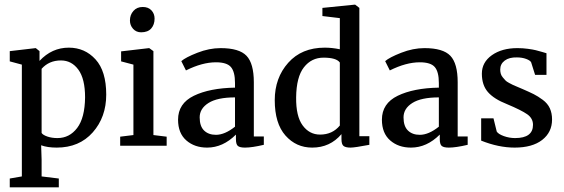

<svg xmlns="http://www.w3.org/2000/svg" viewBox="-20 -627 2426 826"><path d="M437 -220Q437 -123 379 -57.5Q321 8 224 8Q184 8 157 -2L159 60V132L233 141V179H22V141L74 132V-349L22 -363V-407L133 -420H134L150 -407V-365Q203 -422 276 -422Q345 -422 391 -371.5Q437 -321 437 -220ZM242 -367Q191 -367 159 -331V-55Q165 -46 184 -39.5Q203 -33 227 -33Q279 -33 312 -76.5Q345 -120 346 -208Q346 -288 317 -327.5Q288 -367 242 -367Z M497 0V-39L554 -46V-349L501 -363V-406L621 -420H622L640 -407V-46L697 -39V0ZM587 -488Q566 -488 552.5 -503Q539 -518 539 -539Q539 -563 554 -580Q569 -597 594 -597Q618 -597 631.5 -582.5Q645 -568 645 -547Q645 -521 630.5 -504.5Q616 -488 587 -488Z M746 -112Q746 -182 814 -215Q882 -248 991 -250V-270Q991 -318 973.5 -338.5Q956 -359 909 -359Q850 -359 780 -324L760 -364Q778 -380 829 -400Q880 -420 929 -420Q1009 -420 1040.5 -387Q1072 -354 1072 -273V-40H1115V-4Q1064 8 1034 8Q1012 8 1003.5 1Q995 -6 995 -28V-48Q939 8 871 8Q817 8 781.5 -23Q746 -54 746 -112ZM909 -47Q947 -47 991 -82V-208Q915 -208 877 -184Q839 -160 839 -122Q839 -84 858 -65.5Q877 -47 909 -47Z M1323 8Q1254 8 1208 -44Q1162 -96 1162 -196Q1162 -292 1220 -357Q1278 -422 1377 -422Q1409 -422 1442 -415V-549L1367 -558V-593L1506 -607H1508L1526 -593V-41H1569V-4Q1506 8 1488 8Q1467 8 1458 1Q1449 -6 1449 -29V-50Q1400 8 1323 8ZM1357 -48Q1410 -48 1442 -87V-358Q1427 -379 1372 -379Q1320 -379 1287.5 -337.5Q1255 -296 1254 -208Q1253 -127 1282 -87.5Q1311 -48 1357 -48Z M1623 -112Q1623 -182 1691 -215Q1759 -248 1868 -250V-270Q1868 -318 1850.5 -338.5Q1833 -359 1786 -359Q1727 -359 1657 -324L1637 -364Q1655 -380 1706 -400Q1757 -420 1806 -420Q1886 -420 1917.5 -387Q1949 -354 1949 -273V-40H1992V-4Q1941 8 1911 8Q1889 8 1880.5 1Q1872 -6 1872 -28V-48Q1816 8 1748 8Q1694 8 1658.5 -23Q1623 -54 1623 -112ZM1786 -47Q1824 -47 1868 -82V-208Q1792 -208 1754 -184Q1716 -160 1716 -122Q1716 -84 1735 -65.5Q1754 -47 1786 -47Z M2050 -22V-118H2103L2117 -61Q2124 -50 2147.5 -41.5Q2171 -33 2196 -33Q2273 -33 2273 -90Q2273 -118 2248 -135.5Q2223 -153 2161 -179Q2105 -201 2079 -231Q2053 -261 2053 -310Q2053 -359 2096 -389.5Q2139 -420 2206 -420Q2229 -420 2251 -417Q2273 -414 2285 -411Q2297 -408 2312.5 -403.5Q2328 -399 2331 -398V-305H2282L2265 -359Q2261 -367 2243.5 -373.5Q2226 -380 2204 -380Q2171 -381 2151.5 -366.5Q2132 -352 2132 -328Q2132 -318 2134.5 -309.5Q2137 -301 2143.5 -293.5Q2150 -286 2154.5 -281Q2159 -276 2170.5 -270Q2182 -264 2187 -261.5Q2192 -259 2208 -252.5Q2224 -246 2228 -244Q2258 -231 2276 -222Q2294 -213 2315 -197.5Q2336 -182 2345.5 -161Q2355 -140 2355 -113Q2355 -58 2312.5 -25Q2270 8 2194 8Q2125 8 2050 -22Z"/></svg>

Font: Aikya Medium
Style: Regular
Weight: 500
Designer: Neelakash Kshetrimayum (Latin subset based on Merriweather by Eben Sorkin)
Foundry: Brand New Type
Version: Version 1.00 b005